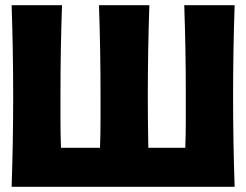

<svg xmlns="http://www.w3.org/2000/svg" viewBox="-20 -723 953 743"><path d="M220 -703Q214 -533 214 -363V-257Q214 -205 216 -151H367Q369 -205 369 -257V-363Q369 -533 363 -703H558Q552 -527 552 -350Q552 -250 554 -151H697Q699 -205 699 -257V-363Q699 -533 693 -703H888Q882 -527 882 -350Q882 -175 888 0H25Q31 -175 31 -350Q31 -527 25 -703Z"/></svg>

Font: CAT Rhythmus
Style: Regular
Weight: 400
Designer: Peter Wiegel nach alter Vorlage
Foundry: Peter Wiegel
Version: 1.000